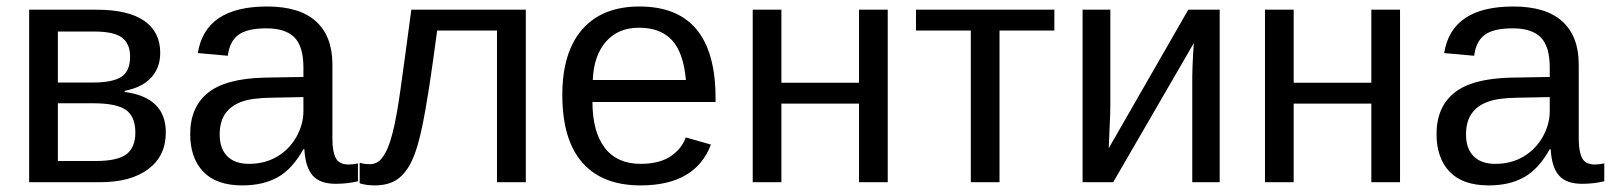

<svg xmlns="http://www.w3.org/2000/svg" viewBox="-20 -558 4933 588"><path d="M275.4 -528.3Q373 -528.3 421.9 -494.1Q470.7 -460 470.7 -396Q470.7 -350.6 442.9 -320.3Q415 -290 361.8 -279.8V-276.4Q487.8 -259.8 487.8 -152.3Q487.8 -80.6 434.3 -40.3Q380.9 0 286.6 0H69.3V-528.3ZM157.2 -305.2H262.7Q325.2 -305.2 351.8 -322.8Q378.4 -340.3 378.4 -384.3Q378.4 -424.3 353.5 -442.9Q328.6 -461.4 269.5 -461.4H157.2ZM157.2 -64.9H272.5Q339.8 -64.9 367.2 -85.7Q394.5 -106.4 394.5 -151.9Q394.5 -201.2 365.5 -221.4Q336.4 -241.7 266.6 -241.7H157.2Z M722.2 9.8Q642.6 9.8 602.5 -32.2Q562.5 -74.2 562.5 -147.5Q562.5 -229.5 616.5 -273.4Q670.4 -317.4 790.5 -320.3L909.2 -322.3V-351.1Q909.2 -415.5 881.8 -443.4Q854.5 -471.2 795.9 -471.2Q736.8 -471.2 710 -451.2Q683.1 -431.2 677.7 -387.2L585.9 -395.5Q608.4 -538.1 797.9 -538.1Q897.5 -538.1 947.8 -492.4Q998 -446.8 998 -360.4V-132.8Q998 -93.8 1008.3 -74Q1018.6 -54.2 1047.4 -54.2Q1061 -54.2 1076.2 -57.6V-2.9Q1044.4 4.9 1008.3 4.9Q959.5 4.9 937.3 -20.8Q915 -46.4 912.1 -101.1H909.2Q875.5 -40.5 830.8 -15.4Q786.1 9.8 722.2 9.8ZM909.2 -260.7 813 -258.8Q751.5 -258.3 719.2 -246.1Q687 -234.4 669.9 -210Q652.8 -185.5 652.8 -146Q652.8 -103 676 -79.6Q699.2 -56.2 742.2 -56.2Q791 -56.2 828.1 -78.1Q865.7 -100.1 887.5 -138.4Q909.2 -176.8 909.2 -217.3Z M1240.7 -64.5Q1222.7 -26.4 1196 -8.3Q1169.4 9.8 1127.4 9.8Q1102.1 9.8 1081.5 3.4V-59.6Q1094.2 -55.2 1114.7 -55.2Q1124 -55.2 1136 -61.3Q1147.9 -67.4 1161.6 -92.5Q1175.3 -117.7 1188 -174.8Q1191.9 -192.9 1196 -216.3Q1200.2 -239.7 1205.6 -277.8Q1210.9 -315.9 1219.2 -376.2Q1227.5 -436.5 1239.7 -528.3H1590.3V0H1502V-464.4H1318.8Q1304.7 -357.9 1293.5 -286.1Q1282.2 -214.4 1274.4 -177.2Q1259.3 -102.5 1240.7 -64.5Z M1794.4 -245.6Q1794.4 -154.8 1832 -105.5Q1869.6 -56.2 1941.9 -56.2Q1999 -56.2 2033.4 -79.1Q2067.9 -102.1 2080.1 -137.2L2157.2 -115.2Q2109.9 9.8 1941.9 9.8Q1824.7 9.8 1763.4 -60.1Q1702.1 -129.9 1702.1 -267.6Q1702.1 -398.4 1763.4 -468.3Q1824.7 -538.1 1938.5 -538.1Q2171.4 -538.1 2171.4 -257.3V-245.6ZM2080.6 -313Q2073.2 -396.5 2038.1 -434.8Q2002.9 -473.1 1937 -473.1Q1873 -473.1 1835.7 -430.4Q1798.3 -387.7 1795.4 -313Z M2373 -240.7V0H2285.2V-528.3H2373V-304.7H2610.8V-528.3H2698.7V0H2610.8V-240.7Z M3041 -464.4V0H2953.1V-464.4H2785.2V-528.3H3209V-464.4Z M3636.2 -426.3 3389.2 0H3295.4V-528.3H3380.4V-239.3Q3380.4 -208 3378.4 -172.9Q3376.5 -137.7 3375.5 -104L3619.1 -528.3H3715.3V0H3631.3V-322.3Q3631.3 -334 3632.1 -354.7Q3632.8 -375.5 3634 -396Q3635.3 -416.5 3636.2 -426.3Z M3941.9 -240.7V0H3854V-528.3H3941.9V-304.7H4179.7V-528.3H4267.6V0H4179.7V-240.7Z M4539.1 9.8Q4459.5 9.8 4419.4 -32.2Q4379.4 -74.2 4379.4 -147.5Q4379.4 -229.5 4433.3 -273.4Q4487.3 -317.4 4607.4 -320.3L4726.1 -322.3V-351.1Q4726.1 -415.5 4698.7 -443.4Q4671.4 -471.2 4612.8 -471.2Q4553.7 -471.2 4526.9 -451.2Q4500 -431.2 4494.6 -387.2L4402.8 -395.5Q4425.3 -538.1 4614.7 -538.1Q4714.4 -538.1 4764.6 -492.4Q4814.9 -446.8 4814.9 -360.4V-132.8Q4814.9 -93.8 4825.2 -74Q4835.4 -54.2 4864.3 -54.2Q4877.9 -54.2 4893.1 -57.6V-2.9Q4861.3 4.9 4825.2 4.9Q4776.4 4.9 4754.2 -20.8Q4731.9 -46.4 4729 -101.1H4726.1Q4692.4 -40.5 4647.7 -15.4Q4603 9.8 4539.1 9.8ZM4726.1 -260.7 4629.9 -258.8Q4568.4 -258.3 4536.1 -246.1Q4503.9 -234.4 4486.8 -210Q4469.7 -185.5 4469.7 -146Q4469.7 -103 4492.9 -79.6Q4516.1 -56.2 4559.1 -56.2Q4607.9 -56.2 4645 -78.1Q4682.6 -100.1 4704.3 -138.4Q4726.1 -176.8 4726.1 -217.3Z"/></svg>

Font: Arimo
Style: Regular
Weight: 400
Designer: Steve Matteson
Foundry: Monotype Imaging Inc.
Version: Version 1.33